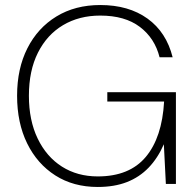

<svg xmlns="http://www.w3.org/2000/svg" viewBox="-20 -732 780 764"><path d="M369 12Q272 12 200 -34Q128 -80 88 -161.5Q48 -243 48 -351Q48 -459 89 -540Q130 -621 204.5 -666.5Q279 -712 379 -712Q492 -712 567 -658Q642 -604 667 -504H615Q596 -580 536.5 -625Q477 -670 379 -670Q295 -670 231 -632Q167 -594 131 -522.5Q95 -451 95 -351Q95 -253 130 -180.5Q165 -108 226.5 -69Q288 -30 369 -30Q495 -30 560 -107.5Q625 -185 633 -328H407V-365H680V0H640L632 -158Q608 -103 571.5 -65Q535 -27 485 -7.5Q435 12 369 12Z"/></svg>

Font: DM Sans 16pt ExtraLight
Style: Regular
Weight: 250
Version: Version 4.004;gftools[0.9.30]